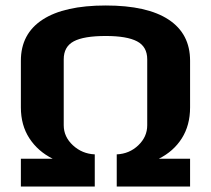

<svg xmlns="http://www.w3.org/2000/svg" viewBox="-20 -679 768 699"><path d="M56 -101H172Q118 -128 87 -175.5Q56 -223 56 -288V-458Q56 -556 135 -607.5Q214 -659 365 -659Q516 -659 594 -607.5Q672 -556 672 -458V-288Q672 -223 642 -175.5Q612 -128 558 -101H672V0H405V-117Q451 -119 483.5 -150Q516 -181 516 -223V-463Q516 -509 479 -528.5Q442 -548 365 -548Q285 -548 248.5 -528.5Q212 -509 212 -463V-223Q212 -181 245.5 -150Q279 -119 325 -117V0H56Z"/></svg>

Font: Play
Style: Bold
Weight: 700
Designer: Jonas Hecksher (Cyrillic expansion: Cyreal)
Foundry: Jonas Hecksher, Playtype, e-types AS
Version: Version 2.101; ttfautohint (v1.5.65-e2d9)